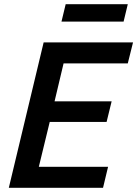

<svg xmlns="http://www.w3.org/2000/svg" viewBox="-20 -895 654 915"><path d="M22 0 188 -693H614L589 -593H283L240 -412H512L488 -314H217L165 -100H495L471 0ZM273 -792 293 -875H589L569 -792Z"/></svg>

Font: Ubuntu Sans SemiBold
Style: Italic
Weight: 600
Italic angle: -13.5°
Designer: Dalton Maag Ltd
Foundry: Dalton Maag Ltd
Version: Version 1.006